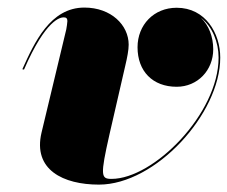

<svg xmlns="http://www.w3.org/2000/svg" viewBox="-20 -490 616 520"><path d="M276.5 -126 319.5 -313C324.5 -334 328.5 -354.5 328.5 -369C328.5 -422 281 -469.5 208.5 -469.5C116 -469.5 73 -374.5 40.5 -302.5L45 -301.5C104.5 -438.5 144 -443 152.5 -443C159.5 -443 162.5 -440 162.5 -433C162.5 -428 160.5 -416.5 159.5 -410.5L92.5 -131C68.5 -30 151.5 10 248 10C401 10 576.5 -181.5 576.5 -334C576.5 -400 536.5 -469 458.5 -469C396.5 -469 352.5 -422.5 352.5 -362C352.5 -297 393.5 -255 458.5 -255C515 -255 557.5 -299.5 557.5 -356.5C557.5 -390.5 545.5 -421.5 524 -442C555.5 -417.5 572 -375.5 572 -334C572 -182 396 -5.5 282 -5.5C253.5 -5.5 251 -13.5 276.5 -126Z"/></svg>

Font: Bodoni* 36pt Fatface
Style: Italic
Weight: 900
Italic angle: -13°
Version: Version 2.3